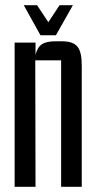

<svg xmlns="http://www.w3.org/2000/svg" viewBox="-20 -715 368 735"><path d="M259 -695H208L165 -630L122 -695H71L135 -580H194ZM195 -557C145 -557 126 -544 116 -505V-552H36V0H116L115 -484H214V0H293V-462C293 -532 276 -557 215 -557Z"/></svg>

Font: Queering
Style: Regular
Weight: 400
Designer: Adam Naccarato
Foundry: adamnac
Version: Version 2.000;hotconv 1.0.109;makeotfexe 2.5.65596